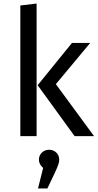

<svg xmlns="http://www.w3.org/2000/svg" viewBox="-20 -770 552 1086"><path d="M95 -739V0H187V-750ZM387 -527 193 -288 402 0H512L296 -294L490 -527ZM258 77C226 77 200 101 200 133C200 150 208 166 224 180L195 296H248L289 210C309 167 315 150 315 133C315 101 290 77 258 77Z"/></svg>

Font: Fira Sans
Style: Regular
Weight: 400
Designer: Carrois Corporate & Edenspiekermann AG
Foundry: Carrois Corporate GbR & Edenspiekermann AG
Version: Version 4.203